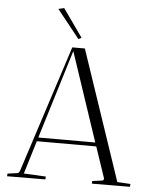

<svg xmlns="http://www.w3.org/2000/svg" viewBox="-60 -952 830 1004"><g transform="rotate(5 355.5 -450.0)"><path d="M15 1 16 -13 68 -20Q75 -21 80 -33L296 -700H362L592 -19L661 -15Q661 -14 660 0L460 1Q460 -8 461 -13L513 -20Q521 -21 521 -32L466 -195H154L101 -21L217 -15Q217 -14 216 0ZM303 -681 160 -215H459ZM340 -754 324 -746 206 -894 236 -901Z"/></g></svg>

Font: Antic Didone
Style: Regular
Weight: 400
Designer: Santiago Orozco
Foundry: Santiago Orozco
Version: Version 2.001